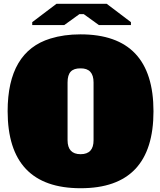

<svg xmlns="http://www.w3.org/2000/svg" viewBox="-20 -972 838 1006"><path d="M401.9 -792Q784.2 -792 784.2 -388.7Q784.2 14.6 402.3 14.2Q20.5 14.2 20 -389.2Q20 -701.2 244.1 -770Q314.9 -792 401.9 -792ZM334 -237.8Q334 -164.1 402.3 -164.1Q470.7 -164.1 470.2 -237.8V-540Q470.2 -614.7 401.9 -613.8Q367.2 -614.3 350.6 -596.7Q334 -579.1 334 -540ZM148.9 -840.8V-856L275.9 -952.1H539.1L666 -856V-840.8H498L418.9 -897.9H396L316.9 -840.8Z"/></svg>

Font: AlfaSlabOne-Regular
Style: Regular
Weight: 400
Designer: JM Sole
Foundry: JM Sole
Version: Version 1.001